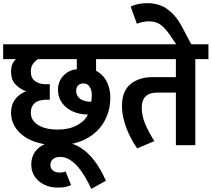

<svg xmlns="http://www.w3.org/2000/svg" viewBox="-30 -919 1339 1215"><path d="M-10 -545V-639H717V-545H578V-471Q595 -463 611 -448.5Q627 -434 640 -412.5Q653 -391 660.5 -363Q668 -335 668 -301Q668 -236 645 -181Q622 -126 579 -85.5Q536 -45 474 -22.5Q412 0 334 0Q267 0 213 -15Q159 -30 120.5 -57.5Q82 -85 61 -123Q40 -161 40 -206Q40 -255 65 -289.5Q90 -324 135 -341Q92 -358 66 -387Q40 -416 40 -465Q40 -493 47.5 -511Q55 -529 70 -545ZM337 -352Q337 -381 347.5 -404.5Q358 -428 375.5 -444.5Q393 -461 414 -470.5Q435 -480 456 -480V-545H212Q192 -534 178.5 -514.5Q165 -495 165 -466Q165 -424 193 -405Q221 -386 259 -386H285V-288H264Q213 -288 189 -266Q165 -244 165 -207Q165 -156 212 -127.5Q259 -99 334 -99Q408 -99 458 -126.5Q508 -154 526 -194Q494 -194 460.5 -203Q427 -212 399.5 -231.5Q372 -251 354.5 -281Q337 -311 337 -352ZM551 -315Q551 -351 536.5 -371Q522 -391 499 -391Q476 -391 464 -378Q452 -365 452 -344Q452 -326 460 -312.5Q468 -299 481 -291Q494 -283 511 -279Q528 -275 546 -275Q549 -283 550 -293.5Q551 -304 551 -315Z M168 123Q168 57 214 17.5Q260 -22 341 -22Q443 -22 516 42.5Q589 107 640 225L548 276Q529 236 507.5 199.5Q486 163 461.5 135Q437 107 409.5 90.5Q382 74 351 74Q321 74 305 88Q289 102 289 125Q289 148 305.5 160.5Q322 173 347 173Q358 173 369 171Q380 169 385 166L420 252Q400 261 382 264.5Q364 268 334 268Q298 268 268 257Q238 246 215.5 227Q193 208 180.5 181.5Q168 155 168 123Z M964 -333Q915 -333 891 -308.5Q867 -284 867 -240Q867 -186 889 -134Q911 -82 947 -26L838 20Q819 -7 802 -38.5Q785 -70 771.5 -104.5Q758 -139 750 -175.5Q742 -212 742 -250Q742 -342 795.5 -386.5Q849 -431 936 -431H1083V-545H697V-639H1289V-545H1206V0H1083V-333Z M797 -877Q816 -887 843 -893Q870 -899 900 -899Q979 -899 1032 -859Q1085 -819 1121 -751L1197 -607H1106L1056 -682Q1023 -733 991.5 -758.5Q960 -784 911 -784Q891 -784 871.5 -779.5Q852 -775 836 -769Z"/></svg>

Font: Ek Mukta
Style: Bold
Weight: 700
Designer: Girish Dalvi and Yashodeep Gholap
Foundry: Ek Type
Version: Version 2.538;PS 1.002;hotconv 16.6.51;makeotf.lib2.5.65220;